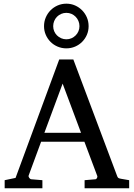

<svg xmlns="http://www.w3.org/2000/svg" viewBox="-20 -1004 714 1024"><path d="M314 -558.1 216.8 -295.9H412.1ZM431.2 0V-43L488.8 -47.9Q493.7 -47.9 497.1 -54.4Q500.5 -61 499 -64.9L430.2 -248H199.2L132.8 -67.9Q131.8 -64.9 132.8 -61.5Q133.8 -58.1 136.2 -54.9Q138.7 -51.8 141.6 -49.8Q144.5 -47.9 147 -47.9L206.1 -43V0H4.9V-43L63 -55.2L295.9 -687H371.1L603 -69.8Q606.4 -59.6 609.6 -56.2Q612.8 -52.7 624 -50.8L668.9 -43V0ZM403.8 -864.3Q403.8 -878.9 398.4 -891.8Q393.1 -904.8 383.5 -914.6Q374 -924.3 361.3 -929.9Q348.6 -935.5 334 -935.5Q319.3 -935.5 306.4 -929.9Q293.5 -924.3 283.9 -914.6Q274.4 -904.8 269 -891.8Q263.7 -878.9 263.7 -864.3Q263.7 -850.1 269 -837.4Q274.4 -824.7 283.9 -815.2Q293.5 -805.7 306.4 -800Q319.3 -794.4 334 -794.4Q348.6 -794.4 361.3 -800Q374 -805.7 383.5 -815.2Q393.1 -824.7 398.4 -837.4Q403.8 -850.1 403.8 -864.3ZM452.6 -864.3Q452.6 -839.8 443.4 -818.4Q434.1 -796.9 418 -780.8Q401.9 -764.6 380.4 -755.4Q358.9 -746.1 334 -746.1Q309.1 -746.1 287.4 -755.4Q265.6 -764.6 249.5 -780.8Q233.4 -796.9 224.1 -818.4Q214.8 -839.8 214.8 -864.3Q214.8 -889.2 224.1 -910.9Q233.4 -932.6 249.5 -949Q265.6 -965.3 287.4 -974.9Q309.1 -984.4 334 -984.4Q358.9 -984.4 380.4 -974.9Q401.9 -965.3 418 -949Q434.1 -932.6 443.4 -910.9Q452.6 -889.2 452.6 -864.3Z"/></svg>

Font: BabelStone Ogham
Style: Italic
Weight: 400
Italic angle: -30°
Designer: Andrew West
Foundry: BabelStone
Version: Version 2.02 March 14, 2022